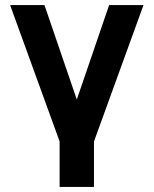

<svg xmlns="http://www.w3.org/2000/svg" viewBox="-20 -560 608 760"><path d="M352 180H216V0L20 -540H156L284 -166L412 -540H548L352 0Z"/></svg>

Font: Hauora ExtraBold
Style: Regular
Weight: 800
Designer: Wayne Shih
Foundry: WCYS
Version: Version 1.001